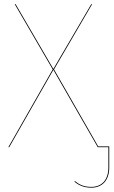

<svg xmlns="http://www.w3.org/2000/svg" viewBox="-20 -700 540 913"><path d="M447 -3.9 236.9 -370 418.1 -680.1H413.9L233.7 -372.3L233.7 -372.3L54.4 -680.1H50L230.6 -369.9L19.6 0H23.9L233.7 -367.6L233.7 -367.6L444.9 0H495.4V95.8C495.4 157.4 462.4 188.7 414.1 188.7C377.2 188.7 355.2 176.7 336.2 160.9L334.2 164.3C352.4 179.3 375.9 192.5 414.1 192.5C464.8 192.5 499.5 159.2 499.5 95.9V-3.9Z"/></svg>

Font: Fira Sans Four
Style: Regular
Weight: 100
Designer: Carrois Corporate & Edenspiekermann AG
Foundry: Carrois Corporate GbR & Edenspiekermann AG
Version: Version 4.203;PS 004.203;hotconv 1.0.88;makeotf.lib2.5.64775